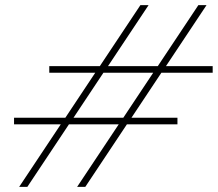

<svg xmlns="http://www.w3.org/2000/svg" viewBox="-20 -732 853 752"><path d="M789 -712 630 -473H813V-447H612L495 -271H675V-245H477L314 0H282L445 -245H250L87 0H55L218 -245H35V-271H236L353 -447H173V-473H371L530 -712H562L403 -473H598L757 -712ZM463 -271 580 -447H385L268 -271Z"/></svg>

Font: Nyght Serif Light Italic
Style: Regular
Weight: 300
Italic angle: -16°
Designer: Maksym Kobuzan
Version: Version 0.410